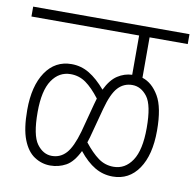

<svg xmlns="http://www.w3.org/2000/svg" viewBox="-65 -689 684 669"><g transform="rotate(10 276.5 -354.5)"><path d="M0 -587V-622H553V-587H418V-444Q453 -433 476.5 -393Q500 -353 500 -271Q500 -185 466.5 -136Q433 -87 375 -87Q341 -87 312 -104Q283 -121 255 -156Q235 -115 209.5 -101Q184 -87 154 -87Q124 -87 98 -104Q72 -121 57 -159.5Q42 -198 42 -264Q42 -349 75.5 -398.5Q109 -448 167 -448Q201 -448 230 -430.5Q259 -413 288 -379Q306 -416 330 -431.5Q354 -447 381 -448V-587ZM274 -208Q271 -198 268 -189Q294 -156 318 -138.5Q342 -121 372 -121Q413 -121 438 -158.5Q463 -196 463 -274Q463 -355 441 -384Q419 -413 388 -413Q358 -413 337.5 -391Q317 -369 302 -313ZM79 -263Q79 -181 101 -151Q123 -121 154 -121Q184 -121 204.5 -143.5Q225 -166 241 -222L268 -324Q271 -335 274 -345Q248 -379 224 -396Q200 -413 170 -413Q129 -413 104 -376Q79 -339 79 -263Z"/></g></svg>

Font: Noto Sans Devanagari ExtraCondensed ExtraLight
Style: Regular
Weight: 200
Width: 2
Designer: Jelle Bosma - Monotype Design Team
Foundry: Monotype Imaging Inc.
Version: Version 2.004; ttfautohint (v1.8.4.7-5d5b)